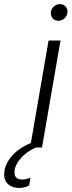

<svg xmlns="http://www.w3.org/2000/svg" viewBox="-109 -717 351 933"><path d="M175 -616C197 -616 219 -635 219 -661C219 -681 204 -697 182 -697C159 -697 138 -678 138 -653C138 -632 153 -616 175 -616ZM-24 196C-4 198 17 193 33 184L39 145C24 155 3 156 -8 155C-32 153 -43 137 -37 105C-31 71 9 23 65 0H95L185 -520H127L41 -22C-36 9 -78 62 -87 111C-96 159 -73 191 -24 196Z"/></svg>

Font: Fixel Text 20240404 Light
Style: Italic
Weight: 300
Width: 4
Italic angle: -10°
Designer: AlfaBravo + MacPaw
Foundry: Kyrylo Tkachov, Marchela Mozhyna, Serhii Makarenko, Maria Weinstein, Zakhar Kryvoshyya
Version: Version 1.211;Glyphs 3.2 (3225)